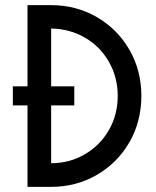

<svg xmlns="http://www.w3.org/2000/svg" viewBox="-20 -727 608 747"><path d="M30 -391H87V-707H179Q277 -707 357.5 -660Q438 -613 484 -532.5Q530 -452 530 -354Q530 -255 484 -174.5Q438 -94 357.5 -47Q277 0 179 0H87V-317H30ZM438 -354Q438 -426 404 -486Q370 -546 310.5 -580.5Q251 -615 179 -616V-391H269V-317H179V-92Q251 -92 310.5 -127Q370 -162 404 -221.5Q438 -281 438 -354Z"/></svg>

Font: Lineal
Style: Regular
Weight: 400
Designer: Created by Frank Adebiaye with contributions from Anton Moglia & Ariel Martín Pérez
Created by Frank ADEBIAYE with FontF
Foundry: Velvetyne Type Foundry
Version: Version 2.000